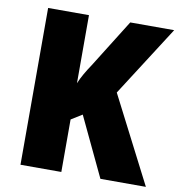

<svg xmlns="http://www.w3.org/2000/svg" viewBox="-80 -788 805 861"><g transform="rotate(10 322.0 -357.0)"><path d="M641 0H434L306 -270L256 -239V0H70V-714H256V-404Q265 -426 278.5 -449.5Q292 -473 307 -495L444 -714H644L439 -394Z"/></g></svg>

Font: Noto Sans Lao UI SemCond Blk
Style: Regular
Weight: 900
Width: 4
Designer: Monotype Design Team
Foundry: Monotype Imaging Inc.
Version: Version 2.000; ttfautohint (v1.8.4.7-5d5b)